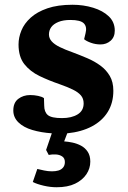

<svg xmlns="http://www.w3.org/2000/svg" viewBox="-20 -548 538 808"><path d="M218 240Q192 240 164 233.5Q136 227 118 218L137 163Q150 166 166 169.5Q182 173 199 173Q214 173 226 169.5Q238 166 245.5 157Q253 148 253 134Q253 118 242 110.5Q231 103 215.5 102Q200 101 185 104L174 83L198 13Q153 10 116 -1Q79 -12 57.5 -33Q36 -54 36 -83Q36 -116 57 -132Q78 -148 107 -148Q124 -148 140.5 -144.5Q157 -141 165 -135L166 -104Q166 -77 181 -64Q196 -51 241 -51Q281 -51 306.5 -66.5Q332 -82 332 -113Q332 -133 320.5 -146.5Q309 -160 286.5 -171Q264 -182 230 -194Q186 -209 146.5 -228Q107 -247 82.5 -278Q58 -309 58 -361Q58 -390 70 -419.5Q82 -449 109 -473.5Q136 -498 179.5 -513Q223 -528 285 -528Q331 -528 372 -515.5Q413 -503 438 -479Q463 -455 463 -419Q463 -392 445.5 -376.5Q428 -361 403 -361Q382 -361 362.5 -368Q343 -375 334 -383L340 -408Q347 -435 333 -449.5Q319 -464 276 -464Q246 -464 225.5 -455.5Q205 -447 195.5 -433.5Q186 -420 186 -403Q186 -387 197.5 -374Q209 -361 231.5 -350Q254 -339 285 -328Q317 -316 347.5 -303Q378 -290 402.5 -272Q427 -254 442 -228.5Q457 -203 457 -166Q457 -115 433.5 -77Q410 -39 366.5 -16Q323 7 263 13L250 47Q266 48 285 52Q304 56 321 65Q338 74 349 90.5Q360 107 360 132Q360 161 343.5 185.5Q327 210 296 225Q265 240 218 240Z"/></svg>

Font: Literata
Style: Bold Italic
Weight: 700
Italic angle: -2°
Designer: Latin by Veronika Burian and Jose Scaglione. Greek by Irene Vlachou. Cyrillic by Vera Evstafieva
Foundry: TypeTogether
Version: Version 3.103;gftools[0.9.29]